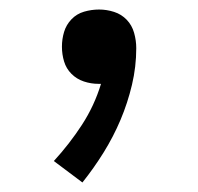

<svg xmlns="http://www.w3.org/2000/svg" viewBox="-20 -168 415 403"><path d="M153 215 93 170Q126 134 152 94Q178 54 192 8Q191 8 189.5 8Q188 8 187 8Q171 8 156 3Q141 -2 130 -13Q119 -24 114.5 -39Q110 -54 110 -70Q110 -86 114.5 -101Q119 -116 130 -127.5Q141 -139 156.5 -143.5Q172 -148 188 -148Q204 -148 219.5 -143Q235 -138 246 -126.5Q257 -115 261.5 -99Q266 -83 266 -67Q266 -28 257 10Q248 48 233 83.5Q218 119 197.5 152Q177 185 153 215Z"/></svg>

Font: Zed Sans
Style: Regular
Weight: 400
Designer: Belleve Invis
Foundry: Belleve Invis
Version: Version 1.0.0; ttfautohint (v1.8.4)